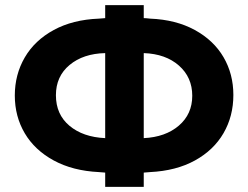

<svg xmlns="http://www.w3.org/2000/svg" viewBox="-20 -727 972 752"><path d="M392 -707V-656Q385 -656 367 -654Q265 -650 190.5 -609.5Q116 -569 77 -502Q38 -435 38 -353Q38 -271 77 -205Q116 -139 190.5 -98.5Q265 -58 367 -53L392 -51V5H543V-51L568 -53Q670 -58 743.5 -98.5Q817 -139 855.5 -205.5Q894 -272 894 -355Q894 -437 855.5 -503Q817 -569 743 -609.5Q669 -650 568 -654Q552 -656 543 -656V-707ZM733 -352Q733 -280 680.5 -235Q628 -190 543 -186V-519Q629 -516 681 -470Q733 -424 733 -352ZM199 -354Q199 -428 252.5 -472.5Q306 -517 392 -519V-186Q305 -190 252 -234.5Q199 -279 199 -354Z"/></svg>

Font: Geom
Style: Bold
Weight: 700
Version: Version 1.102